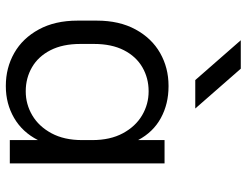

<svg xmlns="http://www.w3.org/2000/svg" viewBox="-116 -746 866 675"><g transform="rotate(90 317.5 -409.0)"><path d="M262 -662 122 -822H222L362 -662ZM555 -554V-10H473V-109Q445 -54 395 -25Q345 4 284 4H282Q219 4 167 -25.5Q115 -55 84 -112Q53 -169 53 -248V-316Q53 -395 84 -452Q115 -509 167 -538.5Q219 -568 282 -568H284Q346 -568 395.5 -541Q445 -514 473 -461V-554ZM473 -264V-300Q473 -363 449 -407.5Q425 -452 386 -475Q347 -498 302 -498H301Q255 -498 217 -476Q179 -454 157 -411Q135 -368 135 -306V-258Q135 -196 157 -153Q179 -110 217 -88Q255 -66 301 -66H302Q347 -66 386 -89Q425 -112 449 -156.5Q473 -201 473 -264Z"/></g></svg>

Font: Kakao Big Sans
Style: Regular
Weight: 400
Designer: Park Young-rak; Lee Sang-min; Kim Jung-jin; Min Bon; Park Min-gyu;
Foundry: Kakao Corporation
Version: Version 2.003